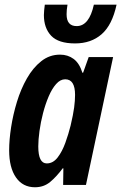

<svg xmlns="http://www.w3.org/2000/svg" viewBox="-20 -788 517 818"><path d="M128.9 9.8Q77.1 9.8 48.1 -32Q19 -73.7 19 -147.9Q19 -191.9 27.3 -245.8Q35.6 -299.8 52.2 -354.2Q68.8 -408.7 94.7 -454.1Q120.6 -499.5 155.8 -527.3Q190.9 -555.2 235.8 -555.2Q269 -555.2 293.7 -536.9Q318.4 -518.6 331.1 -478H334L357.9 -544.9H461.9L346.2 0H249L250 -70.8H247.1Q220.7 -35.2 193.6 -12.7Q166.5 9.8 128.9 9.8ZM179.2 -91.8Q206.1 -91.8 225.6 -117.2Q245.1 -142.6 258.5 -179.9Q272 -217.3 280.8 -252.9Q292 -300.3 295.9 -330.1Q299.8 -359.9 299.8 -383.8Q299.8 -450.2 257.8 -450.2Q236.8 -450.2 219 -429.9Q201.2 -409.7 187.3 -377Q173.3 -344.2 163.3 -305.7Q153.3 -267.1 148.2 -229.7Q143.1 -192.4 143.1 -164.1Q143.1 -91.8 179.2 -91.8ZM299.8 -603Q229 -603 198 -635.7Q167 -668.5 167 -724.1Q167 -732.4 168.2 -744.6Q169.4 -756.8 170.9 -768.1H267.6Q265.6 -757.3 264.6 -746.6Q263.7 -735.8 263.7 -727.1Q263.7 -676.8 306.6 -676.8Q359.9 -676.8 379.9 -768.1H476.6Q458 -681.6 413.1 -642.3Q368.2 -603 299.8 -603Z"/></svg>

Font: Open Sans Condensed
Style: Bold Italic
Weight: 700
Width: 3
Italic angle: -12°
Designer: Monotype Design Team
Foundry: Monotype Imaging Inc.
Version: Version 3.003; ttfautohint (v1.8.4)